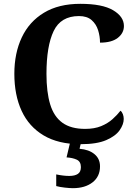

<svg xmlns="http://www.w3.org/2000/svg" viewBox="-20 -744 708 1004"><path d="M401 10Q285 10 208 -36Q131 -82 93 -164.5Q55 -247 55 -358Q55 -466 94 -548.5Q133 -631 210 -677.5Q287 -724 400 -724Q515 -724 571.5 -690.5Q628 -657 628 -608Q628 -571 596 -546Q564 -521 503 -521Q503 -554 493 -586Q483 -618 459 -639Q435 -660 393 -660Q298 -660 260.5 -581.5Q223 -503 223 -358Q223 -262 242.5 -198Q262 -134 306.5 -102Q351 -70 425 -70Q474 -70 509 -84.5Q544 -99 568.5 -121Q593 -143 610 -165Q618 -159 622.5 -147Q627 -135 627 -122Q627 -94 606 -63.5Q585 -33 536 -11.5Q487 10 401 10ZM361 240Q345 240 318.5 237Q292 234 274 229V168Q312 176 342 176Q371 176 387 165.5Q403 155 403 130Q403 101 381.5 91Q360 81 328 79L349 -9H406L396 34Q445 38 474 62Q503 86 503 126Q503 179 464 209.5Q425 240 361 240Z"/></svg>

Font: Noto Serif Vithkuqi
Style: Bold
Weight: 700
Version: Version 1.005